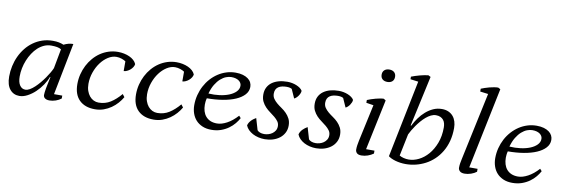

<svg xmlns="http://www.w3.org/2000/svg" viewBox="-51 -1045 4211 1431"><g transform="rotate(10 2054.5 -329.5)"><path d="M158.2 -43Q173.8 -43 191.7 -53.2Q209.5 -63.5 227.5 -80.3Q245.6 -97.2 263.2 -118.2Q280.8 -139.2 295.9 -160.9Q311 -182.6 322.8 -202.9Q334.5 -223.1 340.8 -238.3L368.2 -385.3Q355.5 -393.6 336.9 -397Q318.4 -400.4 293 -400.4Q264.2 -400.4 238.8 -389.2Q213.4 -377.9 192.1 -358.4Q170.9 -338.9 153.8 -312.7Q136.7 -286.6 124.8 -257.1Q112.8 -227.5 106.4 -195.8Q100.1 -164.1 100.1 -133.8Q100.1 -89.8 116 -66.4Q131.8 -43 158.2 -43ZM323.2 -168.5Q312 -137.7 290.5 -106Q269 -74.2 241.7 -48.3Q214.4 -22.5 183.1 -5.9Q151.9 10.7 122.1 10.7Q77.6 10.7 50.3 -22.5Q22.9 -55.7 22.9 -119.6Q22.9 -159.7 31.5 -199Q40 -238.3 56.4 -273.4Q72.8 -308.6 96.7 -338.6Q120.6 -368.7 151.4 -390.6Q182.1 -412.6 219 -425Q255.9 -437.5 298.8 -437.5Q324.7 -437.5 343.3 -433.8Q361.8 -430.2 380.4 -422.4Q415.5 -440.4 452.1 -440.4L375 -47.4H437.5V-25.4Q420.4 -11.7 396.5 -3.4Q372.6 4.9 349.1 4.9Q336.4 4.9 327.6 2Q318.8 -1 313.2 -5.6Q307.6 -10.3 305.2 -16.4Q302.7 -22.5 302.7 -28.3Q302.7 -61 326.7 -168.5Z M895.5 -116.2Q881.8 -92.3 861.8 -69.6Q841.8 -46.9 816.2 -29.1Q790.5 -11.2 759.8 -0.2Q729 10.7 693.8 10.7Q618.2 10.7 575.7 -31.2Q533.2 -73.2 533.2 -152.3Q533.2 -190.4 542.2 -226.6Q551.3 -262.7 567.6 -294.7Q584 -326.7 607.2 -353.5Q630.4 -380.4 658.9 -399.7Q687.5 -418.9 720.9 -429.7Q754.4 -440.4 791 -440.4Q814.5 -440.4 836.9 -435.8Q859.4 -431.2 878.2 -422.6Q897 -414.1 910.9 -401.6Q924.8 -389.2 931.6 -373Q930.7 -361.3 923.1 -349.4Q915.5 -337.4 904.5 -328.1Q893.6 -318.8 880.6 -313Q867.7 -307.1 856.4 -307.1V-380.4Q845.7 -388.2 825.9 -395Q806.2 -401.9 785.6 -401.9Q753.9 -401.9 723.1 -382.3Q692.4 -362.8 668.2 -330.3Q644 -297.9 629.2 -255.6Q614.3 -213.4 614.3 -168Q614.3 -138.7 622.3 -115.5Q630.4 -92.3 643.8 -76.2Q657.2 -60.1 675 -51.5Q692.9 -43 712.4 -43Q762.7 -43 802.5 -68.1Q842.3 -93.3 879.4 -137.2Z M1339.4 -116.2Q1325.7 -92.3 1305.7 -69.6Q1285.6 -46.9 1260 -29.1Q1234.4 -11.2 1203.6 -0.2Q1172.9 10.7 1137.7 10.7Q1062 10.7 1019.5 -31.2Q977.1 -73.2 977.1 -152.3Q977.1 -190.4 986.1 -226.6Q995.1 -262.7 1011.5 -294.7Q1027.8 -326.7 1051 -353.5Q1074.2 -380.4 1102.8 -399.7Q1131.3 -418.9 1164.8 -429.7Q1198.2 -440.4 1234.9 -440.4Q1258.3 -440.4 1280.8 -435.8Q1303.2 -431.2 1322 -422.6Q1340.8 -414.1 1354.7 -401.6Q1368.7 -389.2 1375.5 -373Q1374.5 -361.3 1366.9 -349.4Q1359.4 -337.4 1348.4 -328.1Q1337.4 -318.8 1324.5 -313Q1311.5 -307.1 1300.3 -307.1V-380.4Q1289.6 -388.2 1269.8 -395Q1250 -401.9 1229.5 -401.9Q1197.8 -401.9 1167 -382.3Q1136.2 -362.8 1112.1 -330.3Q1087.9 -297.9 1073 -255.6Q1058.1 -213.4 1058.1 -168Q1058.1 -138.7 1066.2 -115.5Q1074.2 -92.3 1087.6 -76.2Q1101.1 -60.1 1118.9 -51.5Q1136.7 -43 1156.2 -43Q1206.5 -43 1246.3 -68.1Q1286.1 -93.3 1323.2 -137.2Z M1776.4 -112.8Q1765.6 -92.3 1747.6 -70.3Q1729.5 -48.3 1704.3 -30.3Q1679.2 -12.2 1646.7 -0.7Q1614.3 10.7 1575.2 10.7Q1536.1 10.7 1506.8 -2Q1477.5 -14.6 1458 -36.1Q1438.5 -57.6 1428.5 -86.7Q1418.5 -115.7 1418.5 -148.9Q1418.5 -188.5 1428 -225.3Q1437.5 -262.2 1454.6 -294.7Q1471.7 -327.1 1495.8 -354Q1520 -380.9 1549.3 -400.1Q1578.6 -419.4 1612.1 -429.9Q1645.5 -440.4 1681.6 -440.4Q1712.4 -440.4 1735.8 -433.6Q1759.3 -426.8 1775.1 -415Q1791 -403.3 1798.8 -387.7Q1806.6 -372.1 1806.6 -354.5Q1806.6 -320.8 1783 -294.9Q1759.3 -269 1718.3 -251.2Q1677.2 -233.4 1621.6 -224.1Q1565.9 -214.8 1502 -214.8Q1498 -200.7 1496.8 -187.5Q1495.6 -174.3 1495.6 -165.5Q1495.6 -139.2 1502.4 -116.7Q1509.3 -94.2 1523.2 -77.9Q1537.1 -61.5 1558.3 -52.2Q1579.6 -43 1608.4 -43Q1642.6 -43 1682.9 -64.5Q1723.1 -85.9 1762.2 -128.9ZM1655.3 -402.3Q1636.7 -402.3 1615.7 -394.3Q1594.7 -386.2 1574.5 -368.4Q1554.2 -350.6 1536.6 -321.8Q1519 -293 1507.8 -252Q1551.3 -249 1591.8 -254.4Q1632.3 -259.8 1663.8 -272.7Q1695.3 -285.6 1714.1 -305.2Q1732.9 -324.7 1732.9 -349.6Q1732.9 -360.4 1727.8 -369.9Q1722.7 -379.4 1712.9 -386.7Q1703.1 -394 1688.7 -398.2Q1674.3 -402.3 1655.3 -402.3Z M2059.6 -101.6Q2059.6 -122.1 2048.6 -137.2Q2037.6 -152.3 2021.2 -166Q2004.9 -179.7 1985.6 -193.4Q1966.3 -207 1950 -224.1Q1933.6 -241.2 1922.6 -263.2Q1911.6 -285.2 1911.6 -315.9Q1911.6 -346.7 1923.6 -369.9Q1935.5 -393.1 1957 -408.7Q1978.5 -424.3 2008.1 -432.4Q2037.6 -440.4 2072.8 -440.4Q2090.3 -440.4 2108.2 -437Q2126 -433.6 2141.6 -427.2Q2157.2 -420.9 2169.7 -411.9Q2182.1 -402.8 2188 -392.1Q2188 -382.8 2183.8 -372.8Q2179.7 -362.8 2173.3 -353.5Q2167 -344.2 2158.9 -336.9Q2150.9 -329.6 2143.1 -326.2L2113.3 -393.1Q2109.4 -396.5 2098.9 -399.4Q2088.4 -402.3 2072.8 -402.3Q2055.2 -402.3 2039.6 -398.9Q2023.9 -395.5 2012.2 -387.9Q2000.5 -380.4 1993.9 -367.7Q1987.3 -355 1987.3 -336.4Q1987.3 -314.5 1998.5 -298.1Q2009.8 -281.7 2026.4 -267.8Q2043 -253.9 2062.7 -240.5Q2082.5 -227.1 2099.1 -210.2Q2115.7 -193.4 2127 -171.6Q2138.2 -149.9 2138.2 -119.6Q2138.2 -88.9 2125.2 -64.5Q2112.3 -40 2090.3 -23.4Q2068.4 -6.8 2039.6 2Q2010.7 10.7 1979 10.7Q1954.1 10.7 1930.7 5.1Q1907.2 -0.5 1887.9 -10.7Q1868.7 -21 1854.2 -35.4Q1839.8 -49.8 1832.5 -67.9Q1835 -79.1 1840.8 -88.9Q1846.7 -98.6 1854.5 -106.9Q1862.3 -115.2 1871.6 -121.8Q1880.9 -128.4 1890.1 -133.8L1916 -45.9Q1922.4 -37.6 1936.3 -32Q1950.2 -26.4 1968.8 -26.4Q1983.4 -26.4 1999.3 -30.8Q2015.1 -35.2 2028.6 -44.4Q2042 -53.7 2050.8 -67.9Q2059.6 -82 2059.6 -101.6Z M2448.7 -101.6Q2448.7 -122.1 2437.7 -137.2Q2426.8 -152.3 2410.4 -166Q2394 -179.7 2374.8 -193.4Q2355.5 -207 2339.1 -224.1Q2322.8 -241.2 2311.8 -263.2Q2300.8 -285.2 2300.8 -315.9Q2300.8 -346.7 2312.7 -369.9Q2324.7 -393.1 2346.2 -408.7Q2367.7 -424.3 2397.2 -432.4Q2426.8 -440.4 2461.9 -440.4Q2479.5 -440.4 2497.3 -437Q2515.1 -433.6 2530.8 -427.2Q2546.4 -420.9 2558.8 -411.9Q2571.3 -402.8 2577.1 -392.1Q2577.1 -382.8 2573 -372.8Q2568.8 -362.8 2562.5 -353.5Q2556.2 -344.2 2548.1 -336.9Q2540 -329.6 2532.2 -326.2L2502.4 -393.1Q2498.5 -396.5 2488 -399.4Q2477.5 -402.3 2461.9 -402.3Q2444.3 -402.3 2428.7 -398.9Q2413.1 -395.5 2401.4 -387.9Q2389.6 -380.4 2383.1 -367.7Q2376.5 -355 2376.5 -336.4Q2376.5 -314.5 2387.7 -298.1Q2398.9 -281.7 2415.5 -267.8Q2432.1 -253.9 2451.9 -240.5Q2471.7 -227.1 2488.3 -210.2Q2504.9 -193.4 2516.1 -171.6Q2527.3 -149.9 2527.3 -119.6Q2527.3 -88.9 2514.4 -64.5Q2501.5 -40 2479.5 -23.4Q2457.5 -6.8 2428.7 2Q2399.9 10.7 2368.2 10.7Q2343.3 10.7 2319.8 5.1Q2296.4 -0.5 2277.1 -10.7Q2257.8 -21 2243.4 -35.4Q2229 -49.8 2221.7 -67.9Q2224.1 -79.1 2230 -88.9Q2235.8 -98.6 2243.7 -106.9Q2251.5 -115.2 2260.7 -121.8Q2270 -128.4 2279.3 -133.8L2305.2 -45.9Q2311.5 -37.6 2325.4 -32Q2339.4 -26.4 2357.9 -26.4Q2372.6 -26.4 2388.4 -30.8Q2404.3 -35.2 2417.7 -44.4Q2431.2 -53.7 2439.9 -67.9Q2448.7 -82 2448.7 -101.6Z M2678.7 -388.2V-409.2Q2691.4 -414.6 2708 -420.2Q2724.6 -425.8 2741.5 -430.2Q2758.3 -434.6 2774.2 -437.5Q2790 -440.4 2801.8 -440.4L2817.4 -430.2L2736.8 -47.4H2800.3V-25.4Q2781.7 -11.7 2757.8 -3.4Q2733.9 4.9 2710.4 4.9Q2685.5 4.9 2675 -6.1Q2664.6 -17.1 2664.6 -31.7Q2664.6 -49.3 2667.2 -65.7Q2669.9 -82 2673.8 -101.6L2733.9 -379.4ZM2754.4 -615.2Q2754.4 -637.2 2768.3 -649.7Q2782.2 -662.1 2805.7 -662.1Q2828.6 -662.1 2842.3 -649.7Q2856 -637.2 2856 -615.2Q2856 -592.8 2842.3 -580.6Q2828.6 -568.4 2805.7 -568.4Q2782.2 -568.4 2768.3 -580.6Q2754.4 -592.8 2754.4 -615.2Z M3032.2 -610.4 2972.2 -618.2V-637.7Q2985.8 -643.1 3002.4 -648.4Q3019 -653.8 3035.9 -658.2Q3052.7 -662.6 3068.8 -665.8Q3085 -668.9 3098.6 -670.4L3116.7 -661.1L3033.2 -278.8H3038.1Q3053.2 -309.6 3074.2 -338.9Q3095.2 -368.2 3121.1 -390.6Q3147 -413.1 3177.2 -426.8Q3207.5 -440.4 3242.2 -440.4Q3270.5 -440.4 3291.7 -430.9Q3313 -421.4 3327.1 -404.8Q3341.3 -388.2 3348.4 -365.5Q3355.5 -342.8 3355.5 -316.4Q3355.5 -262.2 3343.3 -216.8Q3331.1 -171.4 3309.3 -135.3Q3287.6 -99.1 3258.3 -71.5Q3229 -43.9 3194.6 -25.9Q3160.2 -7.8 3122.3 1.5Q3084.5 10.7 3045.9 10.7Q3024.9 10.7 3004.6 7.8Q2984.4 4.9 2966.8 -0.2Q2949.2 -5.4 2935.5 -12Q2921.9 -18.6 2913.6 -25.4ZM3206.1 -387.2Q3187.5 -387.2 3168.7 -377.9Q3149.9 -368.7 3132.1 -353.5Q3114.3 -338.4 3097.9 -319.3Q3081.5 -300.3 3067.6 -280.5Q3053.7 -260.7 3043 -242.2Q3032.2 -223.6 3025.9 -210L2991.7 -44.4Q3004.4 -36.1 3023.9 -31.2Q3043.5 -26.4 3062 -26.4Q3099.6 -26.4 3138.2 -45.4Q3176.8 -64.5 3208.3 -100.8Q3239.7 -137.2 3259.5 -189.2Q3279.3 -241.2 3279.3 -307.1Q3279.3 -323.2 3275.6 -337.6Q3272 -352.1 3263.2 -363Q3254.4 -374 3240.5 -380.6Q3226.6 -387.2 3206.1 -387.2Z M3561 -610.4 3500 -618.2V-639.6Q3512.2 -644.5 3528.3 -650.1Q3544.4 -655.8 3561.8 -660.2Q3579.1 -664.6 3596.2 -667.5Q3613.3 -670.4 3627.4 -670.4L3644.5 -661.1L3517.6 -47.4H3580.6V-25.4Q3563.5 -11.7 3538.8 -3.4Q3514.2 4.9 3491.2 4.9Q3466.3 4.9 3454.6 -6.1Q3442.9 -17.1 3442.9 -31.7Q3442.9 -49.3 3445.6 -65.7Q3448.2 -82 3452.6 -101.6Z M4054.2 -112.8Q4043.5 -92.3 4025.4 -70.3Q4007.3 -48.3 3982.2 -30.3Q3957 -12.2 3924.6 -0.7Q3892.1 10.7 3853 10.7Q3814 10.7 3784.7 -2Q3755.4 -14.6 3735.8 -36.1Q3716.3 -57.6 3706.3 -86.7Q3696.3 -115.7 3696.3 -148.9Q3696.3 -188.5 3705.8 -225.3Q3715.3 -262.2 3732.4 -294.7Q3749.5 -327.1 3773.7 -354Q3797.9 -380.9 3827.1 -400.1Q3856.4 -419.4 3889.9 -429.9Q3923.3 -440.4 3959.5 -440.4Q3990.2 -440.4 4013.7 -433.6Q4037.1 -426.8 4053 -415Q4068.8 -403.3 4076.7 -387.7Q4084.5 -372.1 4084.5 -354.5Q4084.5 -320.8 4060.8 -294.9Q4037.1 -269 3996.1 -251.2Q3955.1 -233.4 3899.4 -224.1Q3843.8 -214.8 3779.8 -214.8Q3775.9 -200.7 3774.7 -187.5Q3773.4 -174.3 3773.4 -165.5Q3773.4 -139.2 3780.3 -116.7Q3787.1 -94.2 3801 -77.9Q3814.9 -61.5 3836.2 -52.2Q3857.4 -43 3886.2 -43Q3920.4 -43 3960.7 -64.5Q4001 -85.9 4040 -128.9ZM3933.1 -402.3Q3914.6 -402.3 3893.6 -394.3Q3872.6 -386.2 3852.3 -368.4Q3832 -350.6 3814.5 -321.8Q3796.9 -293 3785.6 -252Q3829.1 -249 3869.6 -254.4Q3910.2 -259.8 3941.7 -272.7Q3973.1 -285.6 3991.9 -305.2Q4010.7 -324.7 4010.7 -349.6Q4010.7 -360.4 4005.6 -369.9Q4000.5 -379.4 3990.7 -386.7Q3981 -394 3966.6 -398.2Q3952.1 -402.3 3933.1 -402.3Z"/></g></svg>

Font: PT Astra Serif
Style: Italic
Weight: 400
Italic angle: -16°
Designer: A.Korolkova, I. Chaeva
Foundry: ParaType Ltd
Version: Version 1.001